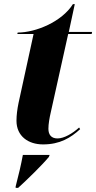

<svg xmlns="http://www.w3.org/2000/svg" viewBox="-20 -691 467 932"><path d="M189 10C271 10 323 -22 369 -64L364 -72C332 -43 291 -19 259 -19C229 -19 215 -37 215 -66C215 -89 220 -118 227 -148L311 -526H425L427 -536H314L343 -671H334C280 -585 153 -533 66 -533L64 -526H143L70 -191C64 -162 60 -132 60 -105C60 -30 117 10 189 10ZM56 214V221H68C111 182 185 110 217 71L221 61H91C82 110 71 156 56 214Z"/></svg>

Font: Noto Serif Display SemiCondensed ExtraBold
Style: Italic
Weight: 800
Width: 4
Italic angle: -12°
Designer: Monotype Design Team
Foundry: Monotype Imaging Inc.
Version: Version 2.009